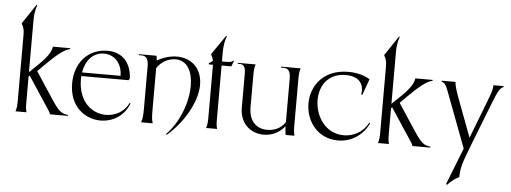

<svg xmlns="http://www.w3.org/2000/svg" viewBox="-61 -977 3780 1419"><g transform="rotate(5 1829.0 -267.5)"><path d="M304 -500C297 -458 272 -419 193 -344L144 -297V-678C143 -716 149 -758 162 -795L157 -798L60 -653V-649C74 -625 80 -605 80 -569V-84C80 -40 78 -24 70 0H152C146 -20 144 -36 144 -76V-265L152 -272L265 -100C311 -29 320 -21 326 0H459V-7C411 -12 391 -26 334 -112L204 -310L257 -363C325 -431 390 -487 432 -493V-500Z M701 13C790 13 877 -36 912 -133L906 -136C874 -68 806 -32 737 -32C636 -32 531 -110 531 -280L532 -302H883L891 -316C883 -456 797 -505 711 -505C562 -505 469 -392 469 -243C469 -71 586 13 701 13ZM535 -329C549 -414 600 -482 686 -482C753 -482 819 -433 821 -329Z M1193 70 1198 76C1321 -28 1412 -189 1412 -312C1412 -441 1327 -507 1224 -507C1177 -507 1126 -493 1077 -465C1077 -477 1075 -490 1072 -500H942V-493H962C998 -493 1014 -470 1014 -416V-105C1014 -50 1012 -30 1002 0H1088C1080 -25 1078 -45 1078 -95V-409C1109 -457 1162 -486 1216 -486C1299 -486 1344 -412 1344 -300C1344 -172 1285 -22 1193 70Z M1484 0H1566C1560 -20 1558 -36 1558 -76V-470H1630L1646 -511L1640 -514C1632 -501 1615 -500 1583 -500H1558V-572C1558 -610 1564 -652 1578 -689L1573 -692L1474 -548V-544C1483 -529 1488 -515 1491 -498L1462 -478L1464 -470H1494V-464V-84C1494 -40 1492 -24 1484 0Z M1906 12C1966 14 2026 -11 2068 -64C2069 -39 2071 -17 2074 0H2140C2134 -20 2132 -36 2132 -76V-416C2132 -460 2134 -476 2142 -500H1996V-493H2016C2052 -493 2068 -470 2068 -416V-95C2038 -47 1985 -23 1926 -26C1848 -30 1798 -86 1798 -180V-416C1798 -460 1800 -476 1808 -500H1676V-493H1692C1721 -493 1734 -473 1734 -423V-172C1734 -64 1805 9 1906 12Z M2464 7C2551 7 2640 -39 2689 -140L2682 -144C2644 -71 2574 -35 2503 -35C2363 -35 2287 -161 2287 -279C2287 -382 2346 -477 2473 -480C2563 -482 2620 -438 2605 -347L2613 -344L2656 -464C2613 -491 2556 -505 2497 -505C2309 -505 2222 -376 2222 -247C2222 -120 2307 7 2464 7Z M2993 -500C2986 -458 2961 -419 2882 -344L2833 -297V-678C2832 -716 2838 -758 2851 -795L2846 -798L2749 -653V-649C2763 -625 2769 -605 2769 -569V-84C2769 -40 2767 -24 2759 0H2841C2835 -20 2833 -36 2833 -76V-265L2841 -272L2954 -100C3000 -29 3009 -21 3015 0H3148V-7C3100 -12 3080 -26 3023 -112L2893 -310L2946 -363C3014 -431 3079 -487 3121 -493V-500Z M3295 263C3324 230 3360 206 3380 199C3381 132 3390 98 3448 -50L3577 -380C3609 -461 3623 -483 3648 -493V-500H3572C3573 -480 3568 -455 3540 -383L3430 -98L3323 -383C3299 -448 3291 -479 3291 -500H3188V-493C3209 -487 3220 -476 3238 -428L3394 -14L3287 258Z"/></g></svg>

Font: Sinistre
Style: Regular
Weight: 400
Designer: Jules Durand
Foundry: Collletttivo
Version: Version 69.420;Glyphs 3.2 (3217)